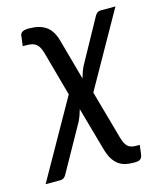

<svg xmlns="http://www.w3.org/2000/svg" viewBox="-149 -589 711 846"><g transform="rotate(-15 206.0 -166.5)"><path d="M187.5 -111Q179.5 -82 169.5 -61L51 151Q47.5 158.5 40.5 164Q33.5 169.5 22 169.5H-43.5L157.5 -186.5L101 -391Q96.5 -406 91 -416Q85.5 -426 78 -432.2Q70.5 -438.5 59.5 -441.2Q48.5 -444 33 -444H16.5L21 -478Q21.5 -485.5 22.5 -491.8Q23.5 -498 27.5 -502.5Q31.5 -507 39.5 -509.8Q47.5 -512.5 62.5 -512.5Q110.5 -512.5 139.5 -493Q168.5 -473.5 182 -426.5L234 -238.5Q238 -253 242.8 -266.2Q247.5 -279.5 252.5 -289.5L362 -488.5Q365.5 -496 372.5 -501.8Q379.5 -507.5 391 -507.5H456.5L264 -166L326 55Q333.5 83.5 346.2 96.5Q359 109.5 385.5 109.5H402L397.5 146.5Q396.5 156.5 394 162.5Q391.5 168.5 387 172.2Q382.5 176 375.2 177.2Q368 178.5 357 178.5Q337 178.5 319.8 174.8Q302.5 171 287.8 160.5Q273 150 261.5 131.2Q250 112.5 242 82.5Z"/></g></svg>

Font: Lato Medium
Style: Italic
Weight: 500
Italic angle: -7°
Designer: Lukasz Dziedzic
Foundry: tyPoland Lukasz Dziedzic
Version: Version 2.006; 2014-01-15